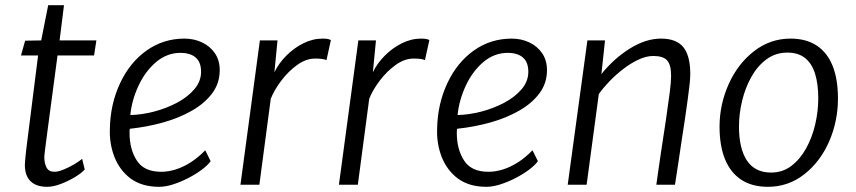

<svg xmlns="http://www.w3.org/2000/svg" viewBox="-20 -713 3303 741"><path d="M162 8Q120 8 98 -13.5Q76 -35 76 -76Q76 -82 76.8 -91.2Q77.5 -100.5 78.8 -113.2Q80 -126 82 -142L127 -499H61L77 -556L139 -557L166 -693H227L210 -557H352L343 -499H202Q188 -395 179 -326Q170 -257 164.2 -214.8Q158.5 -172.5 155.8 -150.5Q153 -128.5 152 -119.5Q151 -110.5 151 -107Q151 -82.5 159.8 -66.2Q168.5 -50 190 -50Q204 -50 224.5 -58.2Q245 -66.5 264.8 -78Q284.5 -89.5 297 -100L307 -59Q295.5 -45.5 270 -30Q244.5 -14.5 215 -3.2Q185.5 8 162 8Z M594 8Q528 8 484 -24Q441.5 -56.5 421.8 -107Q402 -157.5 404 -215Q405.5 -311.5 444 -393Q481.5 -472.5 546 -518.2Q610.5 -564 692 -564Q728.5 -564 759.5 -549.5Q790.5 -535 809.2 -507.8Q828 -480.5 828 -442Q828 -392 799 -353Q770 -314 720.5 -285.8Q671 -257.5 609 -240.2Q547 -223 481 -216Q480.5 -214 480.2 -209.8Q480 -205.5 480 -200Q480 -137 508 -93.5Q536 -50 602 -50Q629.5 -50 658.8 -59.2Q688 -68.5 716.8 -87Q745.5 -105.5 772 -133L793 -91Q782 -75.5 759 -58.2Q736 -41 707 -26Q678 -11 648.5 -1.5Q619 8 594 8ZM483 -269Q526.5 -270 574 -282.2Q621.5 -294.5 663 -316.5Q704.5 -338.5 730.2 -368.8Q756 -399 756 -436Q756 -473 735.2 -491Q714.5 -509 676 -509Q650.5 -509 627.2 -500.2Q604 -491.5 583 -474Q540.5 -438 514.5 -382Q488.5 -326 483 -269Z M981 0H908L983 -557H1051L1039 -434Q1055.5 -468.5 1084.8 -498Q1114 -527.5 1150.5 -545.8Q1187 -564 1225 -564Q1249.5 -564 1257 -558L1240 -481Q1233.5 -484 1222.8 -485.5Q1212 -487 1196 -487Q1161.5 -487 1127.2 -462.5Q1093 -438 1065.8 -402Q1038.5 -366 1025 -332Z M1361 0H1288L1363 -557H1431L1419 -434Q1435.5 -468.5 1464.8 -498Q1494 -527.5 1530.5 -545.8Q1567 -564 1605 -564Q1629.5 -564 1637 -558L1620 -481Q1613.5 -484 1602.8 -485.5Q1592 -487 1576 -487Q1541.5 -487 1507.2 -462.5Q1473 -438 1445.8 -402Q1418.5 -366 1405 -332Z M1857 8Q1791 8 1747 -24Q1704.5 -56.5 1684.8 -107Q1665 -157.5 1667 -215Q1668.5 -311.5 1707 -393Q1744.5 -472.5 1809 -518.2Q1873.5 -564 1955 -564Q1991.5 -564 2022.5 -549.5Q2053.5 -535 2072.2 -507.8Q2091 -480.5 2091 -442Q2091 -392 2062 -353Q2033 -314 1983.5 -285.8Q1934 -257.5 1872 -240.2Q1810 -223 1744 -216Q1743.5 -214 1743.2 -209.8Q1743 -205.5 1743 -200Q1743 -137 1771 -93.5Q1799 -50 1865 -50Q1892.5 -50 1921.8 -59.2Q1951 -68.5 1979.8 -87Q2008.5 -105.5 2035 -133L2056 -91Q2045 -75.5 2022 -58.2Q1999 -41 1970 -26Q1941 -11 1911.5 -1.5Q1882 8 1857 8ZM1746 -269Q1789.5 -270 1837 -282.2Q1884.5 -294.5 1926 -316.5Q1967.5 -338.5 1993.2 -368.8Q2019 -399 2019 -436Q2019 -473 1998.2 -491Q1977.5 -509 1939 -509Q1913.5 -509 1890.2 -500.2Q1867 -491.5 1846 -474Q1803.5 -438 1777.5 -382Q1751.5 -326 1746 -269Z M2244 0H2171L2247 -557H2315L2301 -427Q2348.5 -486.5 2410.2 -525.2Q2472 -564 2531 -564Q2590.5 -564 2617.2 -531Q2644 -498 2644 -428Q2644 -412 2641.5 -387.8Q2639 -363.5 2634.2 -329.5Q2629.5 -295.5 2623 -250Q2621.5 -240.5 2619.5 -228Q2617.5 -215.5 2614.8 -197.2Q2612 -179 2608 -152.2Q2604 -125.5 2598.5 -88Q2593 -50.5 2585 0H2513Q2515.5 -17.5 2519.5 -46.2Q2523.5 -75 2530.8 -123.8Q2538 -172.5 2550 -250Q2560 -319 2565 -357.8Q2570 -396.5 2570 -421Q2570 -462.5 2554.8 -479.8Q2539.5 -497 2501 -497Q2474.5 -497 2444.8 -483.2Q2415 -469.5 2386 -447.2Q2357 -425 2332.2 -399.2Q2307.5 -373.5 2291 -350Z M2944 8Q2882.5 8 2841 -19.2Q2799.5 -46.5 2778.2 -98.2Q2757 -150 2757 -224Q2757 -310.5 2793 -390Q2828.5 -468 2890.8 -516Q2953 -564 3031 -564Q3091.5 -564 3132.2 -537Q3173 -510 3193.5 -458.5Q3214 -407 3214 -333Q3214 -245.5 3180 -167Q3145.5 -88.5 3083.8 -40.2Q3022 8 2944 8ZM2956 -47Q3000.5 -47 3034.2 -72.8Q3068 -98.5 3091.2 -140.5Q3114.5 -182.5 3126.2 -233Q3138 -283.5 3138 -333Q3138 -389.5 3125.5 -429Q3113 -468.5 3086.8 -489.2Q3060.5 -510 3019 -510Q2973 -510 2938 -484Q2903 -458 2879.5 -415.8Q2856 -373.5 2844 -323.5Q2832 -273.5 2832 -225Q2832 -139 2863 -93Q2894 -47 2956 -47Z"/></svg>

Font: Merriweather Sans Variable Regular
Style: Italic
Weight: 300
Italic angle: -8°
Designer: Eben Sorkin
Foundry: Eben Sorkin
Version: Version 2.001